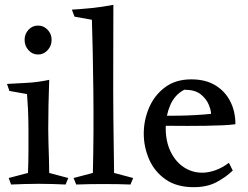

<svg xmlns="http://www.w3.org/2000/svg" viewBox="-20 -765 1029 796"><path d="M184 -434Q182 -377 181 -328Q180 -279 180 -228Q180 -204 181 -171Q182 -138 183 -105.5Q184 -73 184 -48L263 -27L252 0Q226 -1 201.5 -2Q177 -3 140 -3Q105 -3 80.5 -2Q56 -1 26 0L16 -27L96 -48Q98 -97 98 -139.5Q98 -182 98 -226Q98 -249 97.5 -268.5Q97 -288 96 -312.5Q95 -337 92 -375L19 -388L9 -417Q44 -419 91 -421.5Q138 -424 184 -434ZM138 -539Q114 -539 98 -557Q82 -575 82 -600Q82 -624 98 -641.5Q114 -659 138 -659Q161 -659 177.5 -641.5Q194 -624 194 -600Q194 -575 177.5 -557Q161 -539 138 -539Z M450 -745Q450 -632 449.5 -512Q449 -392 450 -274.5Q451 -157 453 -48L532 -27L521 0Q499 -1 470.5 -1.5Q442 -2 410 -2Q380 -2 349.5 -1.5Q319 -1 296 0L285 -27L365 -48Q367 -128 367.5 -215Q368 -302 367 -387.5Q366 -473 364.5 -549Q363 -625 361 -683L289 -696L278 -725Q313 -727 358.5 -731.5Q404 -736 450 -745Z M773 -436Q832 -436 872.5 -411.5Q913 -387 934.5 -345Q956 -303 956 -250Q935 -247 902 -245.5Q869 -244 831 -243.5Q793 -243 757 -243Q709 -243 674 -243.5Q639 -244 640 -244V-285Q645 -285 668 -285Q691 -285 724 -285.5Q757 -286 792 -288Q827 -290 855 -293Q855 -308 845 -332Q835 -356 811.5 -374.5Q788 -393 744 -393Q704 -372 685.5 -328.5Q667 -285 667 -235Q667 -178 687.5 -136Q708 -94 742.5 -71.5Q777 -49 818 -49Q844 -49 872.5 -59Q901 -69 929 -90L945 -58Q916 -30 877 -9.5Q838 11 783 11Q712 11 666 -21.5Q620 -54 598 -105Q576 -156 576 -211Q576 -267 598 -318.5Q620 -370 664 -403Q708 -436 773 -436Z"/></svg>

Font: Ruwudu
Style: Regular
Weight: 400
Designer: Becca Hirsbrunner Spalinger
Foundry: SIL International
Version: Version 3.000